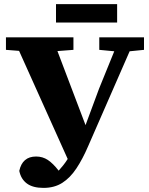

<svg xmlns="http://www.w3.org/2000/svg" viewBox="-20 -839 728 936"><path d="M464 -596V-657H682V-596L612 -589L410 -127Q383 -64 352.5 -18Q322 28 283.5 52.5Q245 77 192 77Q140 77 111 55.5Q82 34 74 -6Q89 -76 156 -76Q188 -76 213.5 -59Q239 -42 266 -7Q277 -19 288.5 -33.5Q300 -48 310 -64L73 -591L9 -596V-657H338V-596L260 -590L397 -229L463 -407L537 -589ZM253 -729V-819H551V-729Z"/></svg>

Font: Source Serif 4 SmText
Style: Bold
Weight: 700
Designer: Frank Grießhammer
Foundry: Adobe
Version: Version 4.005;hotconv 1.1.0;makeotfexe 2.6.0